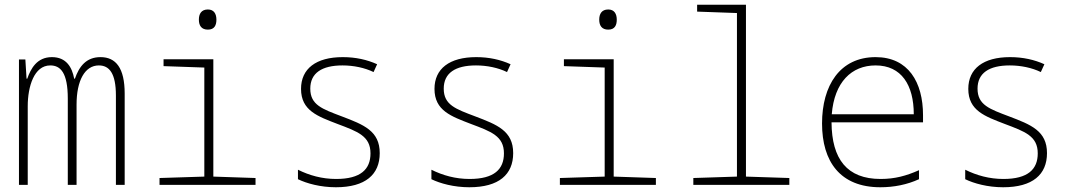

<svg xmlns="http://www.w3.org/2000/svg" viewBox="-20 -780 4544 810"><path d="M60 0H97V-332C97 -415 124 -504 192 -504C235 -504 266 -474 266 -364V0H303V-339C303 -440 338 -504 397 -504C441 -504 469 -471 469 -377V0H506V-385C506 -493 469 -539 404 -539C344 -539 314 -500 296 -448H293C284 -496 260 -539 199 -539C136 -539 110 -491 95 -448H92L87 -529H60Z M857 -655C885 -655 893 -674 893 -697C893 -721 883 -740 857 -740C829 -740 819 -721 819 -697C819 -672 830 -655 857 -655ZM653 0H1058V-29L880 -35V-530H670V-501L842 -495V-35L653 -29Z M1397 10C1522 10 1582 -44 1582 -134C1582 -228 1514 -254 1422 -289C1340 -320 1289 -337 1289 -406C1289 -472 1338 -504 1425 -504C1472 -504 1519 -494 1556 -476L1571 -509C1529 -528 1481 -539 1426 -539C1313 -539 1250 -490 1250 -405C1250 -313 1321 -289 1404 -257C1489 -225 1543 -206 1543 -133C1543 -66 1502 -25 1398 -25C1339 -25 1285 -40 1237 -64V-24C1274 -6 1332 10 1397 10Z M1960 10C2085 10 2145 -44 2145 -134C2145 -228 2077 -254 1985 -289C1903 -320 1852 -337 1852 -406C1852 -472 1901 -504 1988 -504C2035 -504 2082 -494 2119 -476L2134 -509C2092 -528 2044 -539 1989 -539C1876 -539 1813 -490 1813 -405C1813 -313 1884 -289 1967 -257C2052 -225 2106 -206 2106 -133C2106 -66 2065 -25 1961 -25C1902 -25 1848 -40 1800 -64V-24C1837 -6 1895 10 1960 10Z M2546 -655C2574 -655 2582 -674 2582 -697C2582 -721 2572 -740 2546 -740C2518 -740 2508 -721 2508 -697C2508 -672 2519 -655 2546 -655ZM2342 0H2747V-29L2569 -35V-530H2359V-501L2531 -495V-35L2342 -29Z M2905 0H3310V-29L3127 -35V-760H2921V-731L3089 -725V-35L2905 -29Z M3694 10C3751 10 3807 -1 3857 -24V-62C3803 -38 3755 -25 3695 -25C3554 -25 3489 -108 3488 -264H3874V-294C3874 -433 3812 -539 3674 -539C3523 -539 3448 -419 3448 -259C3448 -99 3524 10 3694 10ZM3835 -298H3489C3500 -433 3572 -504 3674 -504C3783 -504 3835 -421 3835 -298Z M4212 10C4337 10 4397 -44 4397 -134C4397 -228 4329 -254 4237 -289C4155 -320 4104 -337 4104 -406C4104 -472 4153 -504 4240 -504C4287 -504 4334 -494 4371 -476L4386 -509C4344 -528 4296 -539 4241 -539C4128 -539 4065 -490 4065 -405C4065 -313 4136 -289 4219 -257C4304 -225 4358 -206 4358 -133C4358 -66 4317 -25 4213 -25C4154 -25 4100 -40 4052 -64V-24C4089 -6 4147 10 4212 10Z"/></svg>

Font: Noto Sans Mono SemiCondensed ExtraLight
Style: Regular
Weight: 200
Width: 4
Designer: Monotype Design Team
Foundry: Monotype Imaging Inc.
Version: Version 2.014